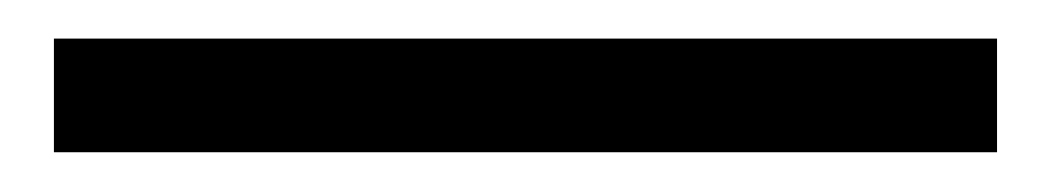

<svg xmlns="http://www.w3.org/2000/svg" viewBox="-20 68 542 99"><path d="M7.8 87.9H494.1V146.5H7.8Z"/></svg>

Font: Reddit Sans A
Style: Regular
Weight: 400
Designer: Stephen Hutchings
Foundry: Reddit
Version: Version 1.013